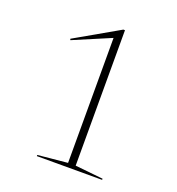

<svg xmlns="http://www.w3.org/2000/svg" viewBox="-131 -830 863 937"><g transform="rotate(20 300.0 -362.0)"><path d="M319 -21V-670L124.5 -587.5L122 -594L350 -724.5H358.5V-21L503.5 -6V0H164.5V-6Z"/></g></svg>

Font: Newsreader Display ExtraLight
Style: Regular
Weight: 275
Designer: Hugues Gentile
Foundry: Production Type
Version: Version 1.002